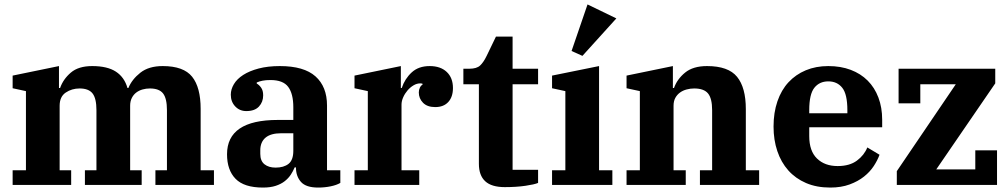

<svg xmlns="http://www.w3.org/2000/svg" viewBox="-20 -834 4548 866"><path d="M37 -66H97V-423L37 -436V-493L246 -536V-437H251Q265 -477 299.5 -506.5Q334 -536 396 -536Q464 -536 502.5 -511Q541 -486 555 -437H559Q575 -476 613 -506Q651 -536 714 -536Q808 -536 846.5 -488Q885 -440 885 -343V-66H945V0H681V-66H733V-337Q733 -390 715.5 -412.5Q698 -435 656 -435Q639 -435 623 -430.5Q607 -426 594.5 -416.5Q582 -407 574.5 -392Q567 -377 567 -357V-66H619V0H363V-66H415V-337Q415 -390 397.5 -412.5Q380 -435 339 -435Q304 -435 276.5 -416.5Q249 -398 249 -357V-66H301V0H37Z M1166 12Q1081 12 1042.5 -27.5Q1004 -67 1004 -138Q1004 -293 1233 -293H1303V-350Q1303 -411 1280 -442Q1257 -473 1200 -473Q1179 -473 1164 -470Q1149 -467 1138 -462V-457Q1148 -452 1157.5 -439Q1167 -426 1167 -404Q1167 -374 1148 -353.5Q1129 -333 1091 -333Q1061 -333 1041 -354Q1021 -375 1021 -407Q1021 -431 1035 -454.5Q1049 -478 1077 -496Q1105 -514 1146.5 -525Q1188 -536 1242 -536Q1351 -536 1403 -489.5Q1455 -443 1455 -358V-66H1515V-9Q1498 1 1471 6.5Q1444 12 1415 12Q1360 12 1337.5 -13.5Q1315 -39 1315 -77V-79H1309Q1302 -62 1291.5 -46Q1281 -30 1264.5 -17Q1248 -4 1224 4Q1200 12 1166 12ZM1223 -78Q1260 -78 1281.5 -95Q1303 -112 1303 -154V-233H1249Q1201 -233 1177.5 -213Q1154 -193 1154 -156V-140Q1154 -108 1173 -93Q1192 -78 1223 -78Z M1579 -66H1639V-423L1579 -436V-493L1788 -536V-437H1792Q1806 -479 1837 -507.5Q1868 -536 1918 -536Q1967 -536 1995 -509.5Q2023 -483 2023 -437Q2023 -397 2002 -374Q1981 -351 1943 -351Q1907 -351 1888 -370.5Q1869 -390 1869 -417Q1869 -429 1874 -439Q1879 -449 1886 -452L1885 -457Q1882 -458 1876 -458Q1860 -458 1845 -449Q1830 -440 1818 -426Q1806 -412 1798.5 -395Q1791 -378 1791 -362V-66H1871V0H1579Z M2257 10Q2197 10 2168.5 -16.5Q2140 -43 2140 -95V-454H2070V-524H2097Q2130 -524 2145.5 -538.5Q2161 -553 2175 -582L2217 -669H2292V-524H2407V-454H2292V-68H2407V-9Q2391 -2 2350 4Q2309 10 2257 10Z M2470 -66H2530V-423L2470 -436V-493L2682 -536V-66H2742V0H2470ZM2558 -604 2630 -814 2760 -751 2607 -582Z M2806 -66H2866V-423L2806 -436V-493L3015 -536V-437H3020Q3034 -477 3070 -506.5Q3106 -536 3169 -536Q3265 -536 3304.5 -487.5Q3344 -439 3344 -342V-66H3404V0H3137V-66H3192V-337Q3192 -390 3173.5 -412.5Q3155 -435 3111 -435Q3094 -435 3077 -430.5Q3060 -426 3047 -416.5Q3034 -407 3026 -392.5Q3018 -378 3018 -357V-66H3073V0H2806Z M3725 12Q3663 12 3615.5 -8.5Q3568 -29 3535.5 -65.5Q3503 -102 3486 -152.5Q3469 -203 3469 -263Q3469 -326 3486.5 -377Q3504 -428 3536.5 -463Q3569 -498 3614.5 -517Q3660 -536 3716 -536Q3772 -536 3817 -519Q3862 -502 3893.5 -470.5Q3925 -439 3942 -394Q3959 -349 3959 -294V-260H3630V-220Q3630 -153 3665 -119Q3700 -85 3758 -85Q3812 -85 3845 -109.5Q3878 -134 3892 -169L3947 -136Q3938 -111 3921 -85Q3904 -59 3877 -37.5Q3850 -16 3812 -2Q3774 12 3725 12ZM3630 -323H3802V-337Q3802 -409 3779 -438Q3756 -467 3716 -467Q3676 -467 3653 -438Q3630 -409 3630 -337Z M4025 -62 4291 -454H4131V-368H4033V-524H4469V-458L4203 -70H4379V-156H4477V0H4025Z"/></svg>

Font: IBM Plex Serif
Style: Bold
Weight: 700
Designer: Mike Abbink, Paul van der Laan, Pieter van Rosmalen
Foundry: Bold Monday
Version: Version 2.008